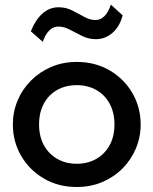

<svg xmlns="http://www.w3.org/2000/svg" viewBox="-20 -770 644 806"><path d="M302 15Q224.5 15 163.8 -20.8Q103 -56.5 68.5 -116.2Q34 -176 34 -247.5Q34 -300.5 53.8 -347.8Q73.5 -395 109.8 -431.5Q146 -468 195 -489Q244 -510 302.5 -510Q380 -510 440.8 -474.2Q501.5 -438.5 536 -378.8Q570.5 -319 570.5 -247.5Q570.5 -195 550.8 -147.5Q531 -100 495 -63.5Q459 -27 410 -6Q361 15 302 15ZM302 -82.5Q348 -82.5 383.8 -102.8Q419.5 -123 440 -160Q460.5 -197 460.5 -247.5Q460.5 -298 440 -335.2Q419.5 -372.5 383.8 -392.5Q348 -412.5 302 -412.5Q256 -412.5 220.2 -392.5Q184.5 -372.5 164.2 -335.2Q144 -298 144 -247.5Q144 -197 164.5 -160Q185 -123 220.8 -102.8Q256.5 -82.5 302 -82.5ZM159.5 -594.5 109.5 -638.5Q127.5 -685 157.2 -712.2Q187 -739.5 226 -739.5Q256.5 -739.5 282.8 -726.2Q309 -713 333 -699.5Q357 -686 380.5 -686Q402.5 -686 418.8 -702.5Q435 -719 445.5 -750.5L495 -705.5Q482 -657.5 451.5 -631.5Q421 -605.5 382.5 -605.5Q352 -605.5 325 -618.8Q298 -632 273.5 -645.2Q249 -658.5 226 -658.5Q203.5 -658.5 187 -642.2Q170.5 -626 159.5 -594.5Z"/></svg>

Font: Geologica Cursive
Style: Regular
Weight: 400
Designer: Sindre Bremnes, Frode Helland
Foundry: Monokrom Skriftforlag AS
Version: Version 1.010;gftools[0.9.28]